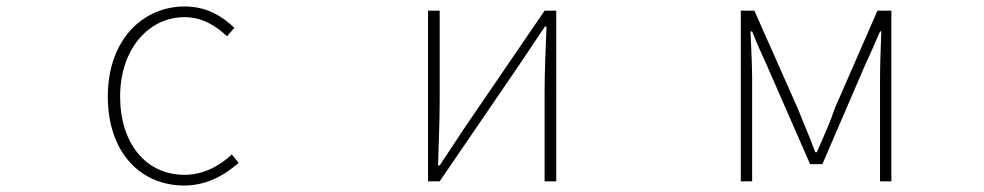

<svg xmlns="http://www.w3.org/2000/svg" viewBox="-20 -560 3040 593"><path d="M549 13C617 13 673 -18 717 -57L696 -83C659 -48 608 -20 550 -20C430 -20 351 -118 351 -262C351 -407 438 -507 550 -507C604 -507 646 -481 681 -448L704 -474C669 -507 622 -540 550 -540C423 -540 313 -439 313 -262C313 -88 415 13 549 13Z M1302 0H1338L1586 -363C1608 -396 1641 -445 1663 -478H1668C1665 -407 1662 -336 1662 -277V0H1698V-527H1662L1414 -164C1392 -131 1360 -82 1338 -49H1333C1335 -120 1338 -191 1338 -249V-527H1302Z M2268 0H2303V-318C2303 -357 2300 -412 2298 -463H2303C2318 -425 2333 -392 2349 -357L2482 -53H2520L2651 -357C2667 -392 2682 -425 2698 -463H2702C2700 -412 2698 -357 2698 -318V0H2733V-527H2690L2559 -227C2544 -182 2523 -136 2503 -90H2498C2481 -136 2461 -182 2443 -227L2310 -527H2268Z"/></svg>

Font: Harano Aji Gothic ExtraLight
Style: Regular
Weight: 250
Foundry: Masamichi Hosoda
Version: HaranoAjiGothic-ExtraLight version 20230610;ttx 4.39.4